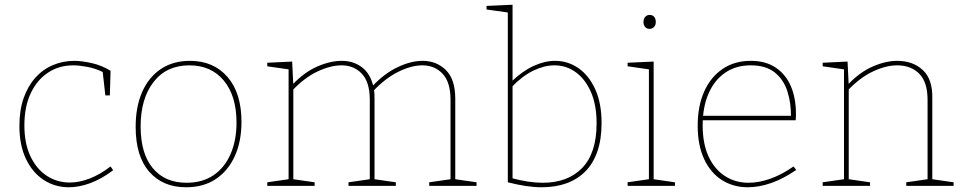

<svg xmlns="http://www.w3.org/2000/svg" viewBox="-20 -785 4072 811"><path d="M271 6Q212 6 164.5 -25Q117 -56 89.5 -114Q62 -172 62 -253Q62 -320 80 -371Q98 -422 129.5 -457Q161 -492 203.5 -510Q246 -528 294 -528Q325 -528 367.5 -518.5Q410 -509 447 -486L444 -382H425L413 -488L418 -479Q384 -496 349 -502.5Q314 -509 290 -509Q229 -509 182.5 -478Q136 -447 109.5 -390.5Q83 -334 83 -255Q83 -179 108.5 -125Q134 -71 177.5 -42.5Q221 -14 275 -14Q315 -14 359 -31Q403 -48 447 -82L458 -66Q409 -29 361.5 -11.5Q314 6 271 6Z M782 -528Q882 -528 941 -460Q1000 -392 1000 -270Q1000 -188 972 -126Q944 -64 892 -29Q840 6 766 6Q668 6 610.5 -59.5Q553 -125 553 -249Q553 -334 580.5 -396.5Q608 -459 659.5 -493.5Q711 -528 782 -528ZM780 -509Q683 -509 628.5 -438.5Q574 -368 574 -251Q574 -136 625.5 -74.5Q677 -13 768 -13Q835 -13 882 -45Q929 -77 954 -134.5Q979 -192 979 -267Q979 -380 925.5 -444.5Q872 -509 780 -509Z M1557 -420 1554 -422Q1604 -475 1660 -501.5Q1716 -528 1765 -528Q1824 -528 1863.5 -489Q1903 -450 1903 -368V-21L1896 -29L1993 -15V0H1793V-15L1890 -29L1883 -21V-363Q1883 -438 1849.5 -473.5Q1816 -509 1764 -509Q1718 -509 1663 -482Q1608 -455 1556 -400L1559 -408Q1561 -399 1561.5 -389Q1562 -379 1562 -368V-21L1555 -29L1652 -15V0H1452V-15L1549 -29L1542 -21V-363Q1542 -438 1508.5 -473.5Q1475 -509 1423 -509Q1377 -509 1322 -483.5Q1267 -458 1215 -403L1219 -414V-21L1212 -29L1309 -15V0H1109V-15L1206 -29L1199 -21V-499L1206 -491L1109 -505V-520L1214 -525L1219 -424L1215 -427Q1265 -480 1320 -504Q1375 -528 1424 -528Q1472 -528 1508 -501.5Q1544 -475 1557 -420Z M2268 6Q2236 6 2200 0.5Q2164 -5 2125 -15V-741L2134 -731L2035 -745V-760L2145 -765V-437L2141 -441Q2187 -485 2234 -506.5Q2281 -528 2324 -528Q2379 -528 2423.5 -497Q2468 -466 2494.5 -407.5Q2521 -349 2521 -265Q2521 -197 2503.5 -146Q2486 -95 2453 -61.5Q2420 -28 2373.5 -11Q2327 6 2268 6ZM2272 -13Q2379 -13 2439.5 -76Q2500 -139 2500 -264Q2500 -342 2476 -396.5Q2452 -451 2412 -480Q2372 -509 2322 -509Q2279 -509 2232.5 -486.5Q2186 -464 2141 -417L2145 -432V-22L2140 -33Q2214 -13 2272 -13Z M2741 -21 2734 -29 2831 -15V0H2631V-15L2728 -29L2721 -21V-499L2728 -491L2631 -505V-520L2741 -525ZM2723 -663Q2712 -663 2705 -671Q2698 -679 2698 -692Q2698 -706 2705.5 -714Q2713 -722 2724 -722Q2736 -722 2743 -714Q2750 -706 2750 -692Q2750 -678 2742 -670.5Q2734 -663 2723 -663Z M3139 6Q3078 6 3030 -24Q2982 -54 2954.5 -112.5Q2927 -171 2927 -254Q2927 -337 2954.5 -398.5Q2982 -460 3032.5 -494Q3083 -528 3151 -528Q3214 -528 3256.5 -499.5Q3299 -471 3320.5 -421Q3342 -371 3342 -305Q3342 -300 3342 -294Q3342 -288 3341 -277H2936V-296H3330L3321 -290Q3322 -349 3306 -399Q3290 -449 3252.5 -479Q3215 -509 3151 -509Q3088 -509 3042.5 -477.5Q2997 -446 2972.5 -389Q2948 -332 2948 -256Q2948 -178 2973 -124Q2998 -70 3042 -41.5Q3086 -13 3142 -13Q3185 -13 3233.5 -30Q3282 -47 3332 -82L3343 -67Q3289 -30 3237.5 -12Q3186 6 3139 6Z M3455 0V-15L3552 -29L3545 -21V-499L3552 -491L3455 -505V-520L3560 -525L3565 -424L3561 -427Q3611 -480 3666 -504Q3721 -528 3770 -528Q3836 -528 3878 -489Q3920 -450 3918 -368V-21L3911 -29L4008 -15V0H3808V-15L3905 -29L3898 -21V-363Q3898 -438 3863 -473.5Q3828 -509 3769 -509Q3723 -509 3668 -483.5Q3613 -458 3561 -403L3565 -414V-21L3558 -29L3655 -15V0Z"/></svg>

Font: Bitter Thin
Style: Regular
Weight: 100
Designer: Sol Matas, and Bitter project Authors
Foundry: Sol Matas
Version: Version 2.002